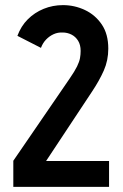

<svg xmlns="http://www.w3.org/2000/svg" viewBox="-20 -730 482 750"><path d="M48 -590 140 -543Q147 -562 160 -575.5Q173 -589 189.5 -596.5Q206 -604 225 -603Q243 -603 259 -595Q275 -587 285 -571Q295 -555 295 -531Q295 -517 292.5 -503Q290 -489 281 -470.5Q272 -452 252 -423L32 -102V0H406V-101H160L340 -373Q368 -415 385.5 -454.5Q403 -494 403 -540Q403 -597 377.5 -634.5Q352 -672 311.5 -691Q271 -710 226 -710Q186 -710 150.5 -695.5Q115 -681 88.5 -654.5Q62 -628 48 -590Z"/></svg>

Font: Advent Pro
Style: Bold
Weight: 700
Designer: VivaRado, Andreas Kalpakidis
Foundry: VivaRado, Andreas Kalpakidis
Version: Version 3.000